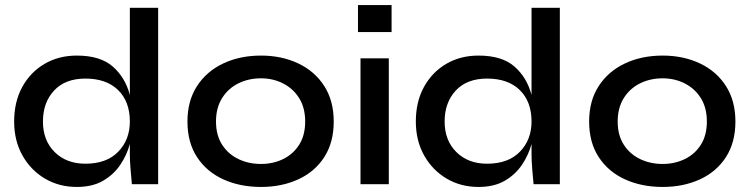

<svg xmlns="http://www.w3.org/2000/svg" viewBox="-20 -729 2968 760"><path d="M284 11Q214 11 158 -22Q102 -55 69 -113.5Q36 -172 36 -248Q36 -326 68 -384.5Q100 -443 156 -476Q212 -509 284 -509Q377 -509 426.5 -465.5Q476 -422 494 -353V-698H606V0H502Q500 -22 497 -56.5Q494 -91 494 -118V-159Q482 -115 456 -76.5Q430 -38 388 -13.5Q346 11 284 11ZM318 -81Q402 -81 448 -128.5Q494 -176 494 -248Q494 -327 447.5 -372.5Q401 -418 318 -418Q238 -418 194 -370.5Q150 -323 150 -248Q150 -173 196.5 -127Q243 -81 318 -81Z M1013 11Q930 11 864 -19Q798 -49 760 -107Q722 -165 722 -248Q722 -330 760 -388.5Q798 -447 864 -478Q930 -509 1013 -509Q1095 -509 1160.5 -478Q1226 -447 1263.5 -388.5Q1301 -330 1301 -248Q1301 -165 1263.5 -107Q1226 -49 1160.5 -19Q1095 11 1013 11ZM1013 -80Q1061 -80 1101 -99.5Q1141 -119 1164.5 -156.5Q1188 -194 1188 -248Q1188 -302 1164.5 -340Q1141 -378 1101 -398.5Q1061 -419 1013 -419Q964 -419 923.5 -399Q883 -379 859 -340.5Q835 -302 835 -248Q835 -194 859 -156.5Q883 -119 923.5 -99.5Q964 -80 1013 -80Z M1530 -709V-602H1397V-709ZM1407 -498H1519V0H1407Z M1874 11Q1804 11 1748 -22Q1692 -55 1659 -113.5Q1626 -172 1626 -248Q1626 -326 1658 -384.5Q1690 -443 1746 -476Q1802 -509 1874 -509Q1967 -509 2016.5 -465.5Q2066 -422 2084 -353V-698H2196V0H2092Q2090 -22 2087 -56.5Q2084 -91 2084 -118V-159Q2072 -115 2046 -76.5Q2020 -38 1978 -13.5Q1936 11 1874 11ZM1908 -81Q1992 -81 2038 -128.5Q2084 -176 2084 -248Q2084 -327 2037.5 -372.5Q1991 -418 1908 -418Q1828 -418 1784 -370.5Q1740 -323 1740 -248Q1740 -173 1786.5 -127Q1833 -81 1908 -81Z M2603 11Q2520 11 2454 -19Q2388 -49 2350 -107Q2312 -165 2312 -248Q2312 -330 2350 -388.5Q2388 -447 2454 -478Q2520 -509 2603 -509Q2685 -509 2750.5 -478Q2816 -447 2853.5 -388.5Q2891 -330 2891 -248Q2891 -165 2853.5 -107Q2816 -49 2750.5 -19Q2685 11 2603 11ZM2603 -80Q2651 -80 2691 -99.5Q2731 -119 2754.5 -156.5Q2778 -194 2778 -248Q2778 -302 2754.5 -340Q2731 -378 2691 -398.5Q2651 -419 2603 -419Q2554 -419 2513.5 -399Q2473 -379 2449 -340.5Q2425 -302 2425 -248Q2425 -194 2449 -156.5Q2473 -119 2513.5 -99.5Q2554 -80 2603 -80Z"/></svg>

Font: Syne SemiBold
Style: Regular
Weight: 600
Designer: Lucas Descroix
Foundry: Bonjour Monde
Version: Version 2.200; ttfautohint (v1.8.4)